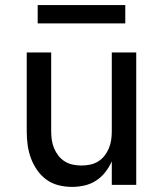

<svg xmlns="http://www.w3.org/2000/svg" viewBox="-20 -726 640 754"><path d="M263 8Q236 8 210 1.5Q184 -5 162.5 -20.5Q141 -36 125.5 -58.5Q110 -81 101 -106Q92 -131 88.5 -157Q85 -183 85 -210V-520H181V-210Q181 -193 183.5 -176Q186 -159 192.5 -143.5Q199 -128 209.5 -114.5Q220 -101 234.5 -92Q249 -83 266 -79.5Q283 -76 300 -76Q317 -76 334 -79.5Q351 -83 365.5 -92Q380 -101 390.5 -114.5Q401 -128 407.5 -143.5Q414 -159 416.5 -176Q419 -193 419 -210V-520H515V0H419V-92Q409 -70 393.5 -50Q378 -30 357 -16.5Q336 -3 311.5 2.5Q287 8 263 8ZM128 -634V-706H472V-634Z"/></svg>

Font: Iosevka Fixed Medium Extended
Style: Regular
Weight: 500
Width: 7
Monospace: yes
Designer: Belleve Invis
Foundry: Belleve Invis
Version: Version 24.1.1; ttfautohint (v1.8.4)